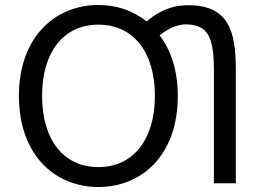

<svg xmlns="http://www.w3.org/2000/svg" viewBox="-20 -732 1051 771"><path d="M375 -712C447 -712 513 -690 569 -646C595 -668 649 -711 735 -711C896 -711 927 -611 927 -452V4H839V-447C839 -577 818 -634 727 -634C678 -634 639 -604 621 -590C666 -531 694 -450 694 -347C694 -106 547 19 375 19C204 19 56 -106 56 -347C56 -587 205 -712 375 -712ZM375 -61C514 -61 602 -170 602 -347C602 -525 514 -633 375 -633C236 -633 149 -524 149 -347C149 -170 236 -61 375 -61Z"/></svg>

Font: Repo Regular
Style: Regular
Weight: 400
Designer: Stefan Peev
Foundry: Context Ltd
Version: Version 1.502